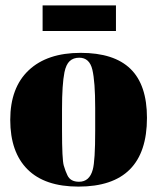

<svg xmlns="http://www.w3.org/2000/svg" viewBox="-20 -682 583 712"><path d="M333 -197V-282Q333 -379 322.5 -423.5Q312 -468 274 -468Q252 -468 238.5 -455.5Q225 -443 219 -414Q210 -369 210 -277V-199Q210 -90 216.5 -68Q223 -46 230 -32Q241 -8 273 -8Q312 -8 324 -53Q333 -85 333 -197ZM525 -245Q525 10 271 10Q146 10 82 -54Q18 -118 18 -237.5Q18 -357 86.5 -421.5Q155 -486 279 -486Q403 -486 464 -426.5Q525 -367 525 -245ZM138 -567V-662H410V-567Z"/></svg>

Font: Abril Fatface
Style: Regular
Weight: 400
Designer: Veronika Burian, Jos Scaglione
Foundry: TypeTogether
Version: Version 1.001